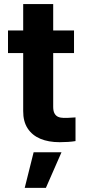

<svg xmlns="http://www.w3.org/2000/svg" viewBox="-20 -677 410 924"><path d="M336.2 -421.6H18.5V-530.4H336.2ZM236 -657.5V-162.8Q236 -142.6 242.4 -131.1Q248.7 -119.6 259.6 -114.8Q270.6 -109.9 286.6 -109.6Q302 -109 343.4 -112V2Q310.1 7.3 267.1 7.3Q213.3 7.3 174.1 -9.2Q134.9 -25.7 113 -59.2Q91.2 -92.6 91.6 -143V-657.5ZM141.8 55.9H275.9L200.9 227H99Z"/></svg>

Font: Pretendard Variable
Style: Regular
Weight: 400
Designer: Base glyphs from Inter by Rasmus Andersson; Hangul glyphs from Noto Sans CJK(Source Han Sans) by Jang Soo-young and Kang
Foundry: Kil Hyung-jin
Version: Version 1.100;FEAKit 1.0